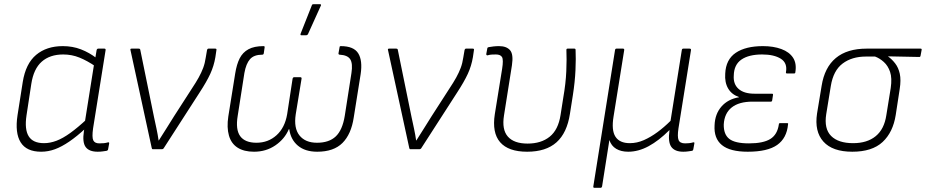

<svg xmlns="http://www.w3.org/2000/svg" viewBox="-20 -715 4436 920"><path d="M177 12Q107 12 79 -33Q51 -78 64 -163L89 -322Q103 -410 153 -452Q203 -494 281 -494Q328 -494 368 -478.5Q408 -463 443 -436L439 -396Q398 -424 361 -439Q324 -454 283 -454Q219 -454 180 -419.5Q141 -385 130 -313L107 -162Q97 -95 117.5 -62Q138 -29 191 -29Q220 -29 250.5 -40.5Q281 -52 317 -78Q353 -104 397 -145L390 -100Q349 -62 312.5 -37Q276 -12 243.5 0Q211 12 177 12ZM448 12Q407 12 390.5 -10.5Q374 -33 382 -86L386 -109V-126L431 -409L435 -427L443 -475Q445 -482 451 -482H480Q487 -482 486 -475L426 -100Q420 -57 427 -42.5Q434 -28 456 -28Q469 -28 478.5 -29Q488 -30 498 -33Q504 -34 503 -27L498 0Q497 7 489 8Q481 9 471.5 10.5Q462 12 448 12Z M712 0Q708 0 707 -6L605 -476Q603 -482 611 -482H644Q651 -482 652 -477L718 -154Q724 -126 730 -98Q736 -70 740 -42H741Q760 -72 778 -100.5Q796 -129 814 -158L899 -290Q919 -320 932 -343.5Q945 -367 953.5 -389.5Q962 -412 966 -440L972 -475Q974 -482 979 -482H1011Q1019 -482 1017 -475L1012 -441Q1005 -399 987.5 -361Q970 -323 936 -271L764 -4Q761 0 756 0Z M1197 12Q1149 12 1118.5 -7.5Q1088 -27 1077 -65.5Q1066 -104 1074 -157L1107 -363Q1114 -407 1128.5 -435.5Q1143 -464 1170.5 -479Q1198 -494 1243 -494Q1249 -494 1248 -488L1244 -460Q1243 -453 1237 -453Q1197 -453 1178 -431.5Q1159 -410 1151 -365L1119 -160Q1108 -94 1131 -62.5Q1154 -31 1209 -31Q1265 -31 1305 -67Q1345 -103 1356 -168L1382 -338Q1384 -345 1389 -345H1419Q1426 -345 1425 -338L1397 -167Q1387 -101 1415 -66Q1443 -31 1499 -31Q1557 -31 1589 -61.5Q1621 -92 1632 -160L1664 -365Q1671 -410 1658.5 -430.5Q1646 -451 1607 -453Q1601 -454 1602 -460L1607 -488Q1607 -494 1613 -494Q1675 -494 1696.5 -459.5Q1718 -425 1708 -359L1675 -152Q1663 -72 1621 -30Q1579 12 1500 12Q1442 12 1407.5 -17Q1373 -46 1366 -96H1364Q1344 -49 1299.5 -18.5Q1255 12 1197 12ZM1424 -546Q1421 -546 1420 -548Q1419 -550 1421 -555L1474 -689Q1475 -693 1477.5 -694Q1480 -695 1483 -695H1513Q1517 -695 1518 -692.5Q1519 -690 1517 -687L1456 -552Q1453 -546 1446 -546Z M1946 0Q1942 0 1941 -6L1839 -476Q1837 -482 1845 -482H1878Q1885 -482 1886 -477L1952 -154Q1958 -126 1964 -98Q1970 -70 1974 -42H1975Q1994 -72 2012 -100.5Q2030 -129 2048 -158L2133 -290Q2153 -320 2166 -343.5Q2179 -367 2187.5 -389.5Q2196 -412 2200 -440L2206 -475Q2208 -482 2213 -482H2245Q2253 -482 2251 -475L2246 -441Q2239 -399 2221.5 -361Q2204 -323 2170 -271L1998 -4Q1995 0 1990 0Z M2506 12Q2416 12 2376.5 -33.5Q2337 -79 2351 -168L2386 -385Q2393 -429 2385.5 -441.5Q2378 -454 2356 -454Q2347 -454 2336.5 -453.5Q2326 -453 2317 -450Q2310 -449 2310 -456L2315 -483Q2315 -486 2317 -487Q2319 -488 2321 -489Q2331 -491 2344.5 -492.5Q2358 -494 2371 -494Q2407 -494 2424 -474.5Q2441 -455 2433 -402L2395 -162Q2384 -94 2413.5 -60.5Q2443 -27 2508 -27Q2573 -27 2614 -60Q2655 -93 2666 -164L2679 -247Q2691 -315 2693.5 -374Q2696 -433 2694 -476Q2694 -482 2700 -482H2732Q2738 -482 2738 -476Q2740 -435 2737.5 -379Q2735 -323 2725 -259L2711 -170Q2697 -78 2646.5 -33Q2596 12 2506 12Z M2828 185Q2822 185 2823 178L2927 -475Q2928 -482 2934 -482H2965Q2972 -482 2971 -475L2920 -157Q2909 -91 2929 -60Q2949 -29 2998 -29Q3032 -29 3065 -43.5Q3098 -58 3130.5 -82Q3163 -106 3193 -136L3247 -475Q3248 -482 3254 -482H3284Q3292 -482 3291 -475L3231 -100Q3225 -60 3231.5 -44Q3238 -28 3263 -28Q3272 -28 3282 -29Q3292 -30 3302 -33Q3309 -34 3307 -27L3302 1Q3301 4 3300 5.5Q3299 7 3294 8Q3287 9 3276.5 10.5Q3266 12 3254 12Q3213 12 3196.5 -11.5Q3180 -35 3188 -91H3187Q3137 -41 3088 -14.5Q3039 12 2990 12Q2956 12 2932.5 -2Q2909 -16 2900 -44L2865 178Q2863 185 2858 185Z M3563 12Q3478 12 3439 -20Q3400 -52 3404 -115Q3406 -169 3437 -204.5Q3468 -240 3521 -249V-250Q3486 -262 3469 -291Q3452 -320 3455 -362Q3458 -430 3505.5 -462Q3553 -494 3636 -494Q3686 -494 3724 -480Q3762 -466 3780 -438.5Q3798 -411 3791 -369Q3791 -363 3785 -363H3751Q3745 -363 3746 -369Q3754 -413 3721.5 -433.5Q3689 -454 3632 -454Q3568 -454 3532.5 -429.5Q3497 -405 3496 -353Q3493 -312 3519 -289Q3545 -266 3595 -266H3679Q3685 -266 3684 -260L3680 -234Q3679 -228 3674 -228H3586Q3521 -228 3486 -200Q3451 -172 3448 -119Q3447 -71 3474.5 -49.5Q3502 -28 3569 -28Q3637 -28 3671 -49Q3705 -70 3712 -119Q3712 -125 3718 -125H3752Q3758 -125 3756 -119Q3750 -53 3704 -20.5Q3658 12 3563 12Z M4064 12Q3969 12 3925.5 -36.5Q3882 -85 3895 -171L3917 -304Q3931 -392 3985 -437Q4039 -482 4133 -482H4391Q4398 -482 4396 -475L4391 -448Q4390 -442 4385 -442L4236 -445V-444Q4254 -431 4269.5 -411Q4285 -391 4291.5 -361.5Q4298 -332 4291 -288L4272 -164Q4259 -81 4209 -34.5Q4159 12 4064 12ZM4068 -29Q4135 -29 4176 -62.5Q4217 -96 4227 -163L4248 -293Q4255 -341 4245 -370.5Q4235 -400 4215 -418Q4195 -436 4173 -444H4129Q4062 -444 4017.5 -410.5Q3973 -377 3961 -303L3939 -168Q3928 -98 3962.5 -63.5Q3997 -29 4068 -29Z"/></svg>

Font: Sofia Sans ExtraLight
Style: Italic
Weight: 250
Italic angle: -9°
Version: Version 4.100-B